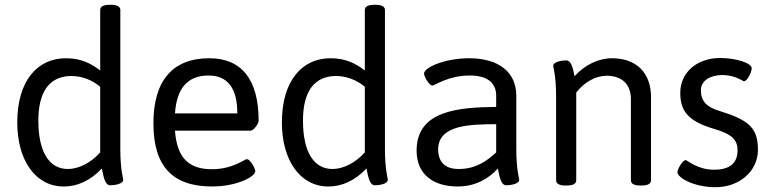

<svg xmlns="http://www.w3.org/2000/svg" viewBox="-20 -772 3224 801"><path d="M442 -752H438C410 -752 398 -744 398 -730V-478C359 -508 317 -529 255 -529C136 -529 52 -435 52 -261C52 -106 126 6 246 6C303 6 356 -18 405 -69C411 -41 416 1 440 1C453 1 494 -3 494 -22C494 -27 482 -66 482 -148V-730C482 -744 470 -752 442 -752ZM275 -455C320 -455 362 -440 398 -410V-136C357 -91 307 -67 263 -67C184 -67 140 -140 140 -269C140 -388 185 -453 275 -455Z M853 -529C700 -529 620 -435 620 -258C620 -79 699 6 865 6C966 6 1045 -34 1045 -58C1045 -69 1024 -108 1010 -108C1000 -108 951 -66 864 -66C765 -66 718 -116 710 -227H1026C1038 -227 1059 -256 1059 -268C1059 -438 990 -529 853 -529ZM850 -457C930 -457 970 -404 970 -299H710C717 -404 763 -457 850 -457Z M1546 -752H1542C1514 -752 1502 -744 1502 -730V-478C1463 -508 1421 -529 1359 -529C1240 -529 1156 -435 1156 -261C1156 -106 1230 6 1350 6C1407 6 1460 -18 1509 -69C1515 -41 1520 1 1544 1C1557 1 1598 -3 1598 -22C1598 -27 1586 -66 1586 -148V-730C1586 -744 1574 -752 1546 -752ZM1379 -455C1424 -455 1466 -440 1502 -410V-136C1461 -91 1411 -67 1367 -67C1288 -67 1244 -140 1244 -269C1244 -388 1289 -453 1379 -455Z M1937 -529C1837 -529 1749 -491 1749 -465C1749 -454 1770 -415 1784 -415C1794 -415 1849 -457 1940 -457C2023 -457 2050 -418 2050 -373V-326C1897 -324 1718 -313 1718 -144C1718 -41 1792 6 1889 6C1964 6 2019 -27 2057 -69C2063 -41 2068 1 2092 1C2105 1 2146 -3 2146 -22C2146 -27 2134 -66 2134 -148V-372C2134 -471 2061 -529 1937 -529ZM2050 -254V-136C2010 -100 1966 -67 1893 -67C1837 -67 1808 -96 1808 -149C1808 -253 1946 -253 2050 -254Z M2533 -529C2477 -529 2419 -501 2377 -454C2371 -480 2366 -520 2342 -520C2329 -520 2288 -516 2288 -497C2288 -492 2300 -453 2300 -371V-20C2300 -6 2312 2 2340 2H2344C2372 2 2384 -6 2384 -20V-386C2417 -429 2465 -456 2510 -456C2575 -456 2612 -420 2612 -359V-20C2612 -6 2624 2 2652 2H2656C2684 2 2696 -6 2696 -20V-367C2696 -468 2635 -529 2533 -529Z M2984 -530C2887 -530 2818 -469 2818 -385C2818 -310 2849 -267 2957 -235C3032 -213 3057 -190 3057 -145C3057 -90 3023 -64 2959 -64C2888 -64 2848 -104 2841 -104C2827 -104 2806 -65 2806 -54C2806 -31 2874 9 2965 9C3064 9 3142 -57 3142 -147C3142 -238 3105 -271 2982 -309C2926 -326 2904 -351 2904 -396C2904 -435 2943 -459 2993 -459C3047 -459 3079 -433 3084 -433C3097 -433 3116 -471 3116 -487C3116 -509 3052 -530 2984 -530Z"/></svg>

Font: Asap
Style: Regular
Weight: 400
Designer: Pablo Cosgaya
Foundry: Pablo Cosgaya
Version: Version 1.007;PS 001.007;hotconv 1.0.70;makeotf.lib2.5.58329